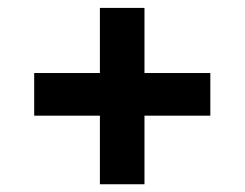

<svg xmlns="http://www.w3.org/2000/svg" viewBox="-20 -628 622 488"><path d="M233.9 -334H66.9V-442.4H233.9V-607.9H347.2V-442.4H514.6V-334H347.2V-159.7H233.9Z"/></svg>

Font: Krona One
Style: Regular
Weight: 400
Version: Version 1.003